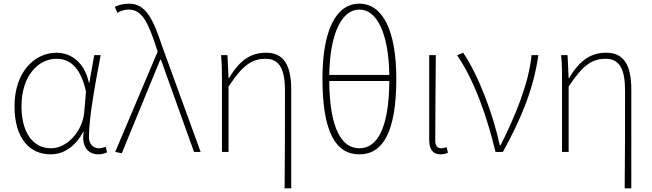

<svg xmlns="http://www.w3.org/2000/svg" viewBox="-20 -827 3551 1045"><path d="M255 13C328 13 389 -29 433 -109H436C421 -29 461 13 514 13C537 13 552 7 563 2L555 -28C545 -24 530 -20 517 -20C488 -20 464 -44 464 -79C464 -188 499 -375 528 -527H493L466 -376H464C438 -496 359 -540 288 -540C167 -540 59 -434 59 -249C59 -74 141 13 255 13ZM258 -20C156 -20 97 -110 97 -249C97 -414 188 -507 287 -507C340 -507 414 -485 448 -328L439 -222C431 -112 345 -20 258 -20Z M643 7 852 -502H856L1036 0H1072L863 -574C814 -722 774 -807 683 -807C650 -807 623 -799 605 -790L619 -757C634 -766 654 -775 680 -775C753 -775 786 -705 829 -574L838 -546L607 0Z M1529 198H1565V-339C1565 -475 1523 -540 1429 -540C1348 -540 1286 -503 1226 -401H1224L1218 -527H1183C1188 -474 1188 -438 1188 -396V0H1224V-356C1302 -474 1352 -507 1426 -507C1501 -507 1531 -450 1531 -334C1531 -158 1531 21 1529 198Z M2099 -386C2097 -122 2030 -20 1936 -20C1842 -20 1774 -122 1772 -386ZM1772 -419C1776 -652 1843 -775 1936 -775C2029 -775 2095 -652 2099 -419ZM1936 -807C1807 -807 1735 -658 1735 -400C1735 -108 1807 13 1936 13C2064 13 2137 -108 2137 -400C2137 -658 2064 -807 1936 -807Z M2377 13C2395 13 2408 9 2418 4L2411 -26C2398 -22 2390 -20 2380 -20C2363 -20 2349 -33 2349 -59C2349 -217 2351 -368 2352 -527H2316V-66C2316 -10 2339 13 2377 13Z M2677 0H2717C2816 -179 2885 -345 2910 -527H2873C2858 -368 2779 -185 2705 -37H2700C2664 -204 2587 -412 2501 -540L2468 -526C2563 -387 2631 -191 2677 0Z M3380 198H3416V-339C3416 -475 3374 -540 3280 -540C3199 -540 3137 -503 3077 -401H3075L3069 -527H3034C3039 -474 3039 -438 3039 -396V0H3075V-356C3153 -474 3203 -507 3277 -507C3352 -507 3382 -450 3382 -334C3382 -158 3382 21 3380 198Z"/></svg>

Font: Noto Sans Japanese Thin
Style: Regular
Weight: 100
Designer: Ryoko NISHIZUKA (kana & ideographs); Paul D. Hunt (Latin, Greek & Cyrillic); Wenlong ZHANG (bopomofo); Sandoll Communica
Foundry: Adobe Systems Incorporated
Version: Version 1.000;PS 1;hotconv 1.0.78;makeotf.lib2.5.61930